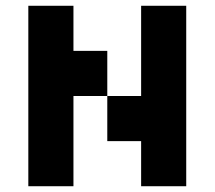

<svg xmlns="http://www.w3.org/2000/svg" viewBox="-20 -645 743 665"><path d="M78.1 0V-625H234.4V-468.8H351.6V-312.5H468.8V-625H625V0H468.8V-156.2H351.6V-312.5H234.4V0Z"/></svg>

Font: Sorena-Fanum Normal
Style: Regular
Weight: 400
Designer: Mohammad Darvishi
Version: Version 1.000;March 20, 2024;FontCreator 15.0.0.2958 64-bit